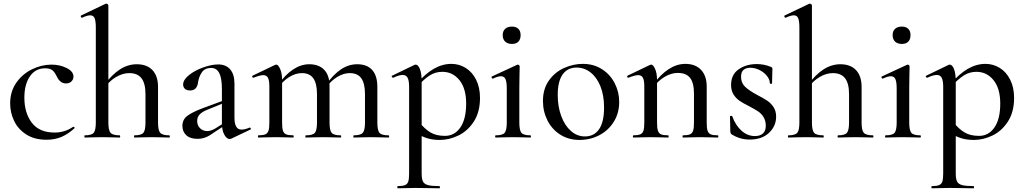

<svg xmlns="http://www.w3.org/2000/svg" viewBox="-20 -745 5549 1040"><path d="M35 -185Q35 -249 68 -296.5Q101 -344 153 -369.5Q205 -395 259 -395Q304 -395 341 -376.5Q378 -358 378 -330Q378 -315 367 -304Q356 -293 337 -293Q305 -293 287 -332Q276 -355 263 -365Q250 -375 224 -375Q172 -375 142 -331.5Q112 -288 112 -216Q112 -133 152.5 -80Q193 -27 276 -27Q331 -27 376 -58H378Q381 -58 383.5 -55Q386 -52 383 -50Q348 -18 312 -3Q276 12 232 12Q167 12 122.5 -16.5Q78 -45 56.5 -90Q35 -135 35 -185Z M439 -12Q476 -12 487.5 -25.5Q499 -39 499 -81V-595Q499 -631 492.5 -646.5Q486 -662 469 -662Q452 -662 425 -649H424Q420 -649 418 -654Q416 -659 419 -661L553 -725H556Q560 -725 563.5 -722Q567 -719 567 -715V-81Q567 -39 579 -25.5Q591 -12 628 -12Q631 -12 631 -6Q631 0 628 0Q603 0 589 -1L534 -2L477 -1Q463 0 439 0Q437 0 437 -6Q437 -12 439 -12ZM708 -12Q745 -12 756.5 -25.5Q768 -39 768 -81V-235Q768 -293 746.5 -321Q725 -349 680 -349Q645 -349 609 -328Q573 -307 549 -272L544 -284Q586 -341 629.5 -369Q673 -397 721 -397Q776 -397 806 -365Q836 -333 836 -274V-81Q836 -39 848 -25.5Q860 -12 897 -12Q900 -12 900 -6Q900 0 897 0Q872 0 858 -1L803 -2L746 -1Q732 0 708 0Q706 0 706 -6Q706 -12 708 -12Z M1224 8Q1208 8 1195 -15.5Q1182 -39 1182 -79V-262Q1182 -322 1167.5 -349.5Q1153 -377 1124 -377Q1090 -377 1074 -354Q1058 -331 1053 -301Q1048 -255 1010 -255Q991 -255 981.5 -264Q972 -273 972 -287Q972 -313 1004 -338.5Q1036 -364 1081.5 -380Q1127 -396 1162 -396Q1204 -396 1227 -369Q1250 -342 1250 -292V-108Q1250 -43 1288 -43Q1307 -43 1332 -54H1333Q1337 -54 1338.5 -49.5Q1340 -45 1336 -43L1233 6Q1229 8 1224 8ZM968 -63Q968 -97 994 -117Q1020 -137 1078 -159L1192 -201L1195 -188L1104 -151Q1078 -141 1063 -126.5Q1048 -112 1048 -90Q1048 -66 1063.5 -50.5Q1079 -35 1103 -35Q1122 -35 1146 -49L1205 -86L1207 -72L1134 -24Q1111 -7 1091 0Q1071 7 1049 7Q1010 7 989 -12.5Q968 -32 968 -63Z M1896 -12Q1933 -12 1945 -25.5Q1957 -39 1957 -81V-235Q1957 -293 1937 -321Q1917 -349 1874 -349Q1841 -349 1806.5 -328Q1772 -307 1748 -272L1744 -284Q1785 -341 1826.5 -369Q1868 -397 1915 -397Q1968 -397 1996 -366Q2024 -335 2024 -274V-81Q2024 -39 2035.5 -25.5Q2047 -12 2084 -12Q2088 -12 2088 -6Q2088 0 2084 0Q2060 0 2046 -1L1990 -2L1935 -1Q1920 0 1896 0Q1894 0 1894 -6Q1894 -12 1896 -12ZM1637 -12Q1674 -12 1685.5 -25.5Q1697 -39 1697 -81V-235Q1697 -293 1677 -321Q1657 -349 1615 -349Q1581 -349 1547 -328Q1513 -307 1489 -272L1485 -284Q1565 -397 1655 -397Q1707 -397 1736 -367Q1765 -337 1765 -279V-81Q1765 -39 1776.5 -25.5Q1788 -12 1825 -12Q1828 -12 1828 -6Q1828 0 1825 0Q1801 0 1786 -1L1731 -2L1676 -1Q1661 0 1637 0Q1634 0 1634 -6Q1634 -12 1637 -12ZM1380 -12Q1405 -12 1417.5 -17.5Q1430 -23 1434.5 -37.5Q1439 -52 1439 -81V-276Q1439 -309 1431.5 -323.5Q1424 -338 1406 -338Q1389 -338 1353 -324H1351Q1348 -324 1346.5 -329Q1345 -334 1348 -335L1471 -394L1477 -395Q1487 -395 1497.5 -371.5Q1508 -348 1508 -310V-81Q1508 -52 1512.5 -37.5Q1517 -23 1529.5 -17.5Q1542 -12 1568 -12Q1571 -12 1571 -6Q1571 0 1568 0Q1544 0 1529 -1L1474 -2L1418 -1Q1404 0 1380 0Q1377 0 1377 -6Q1377 -12 1380 -12Z M2135 263Q2161 263 2174 257.5Q2187 252 2191.5 238Q2196 224 2196 194V-274Q2196 -308 2188 -323.5Q2180 -339 2161 -339Q2142 -339 2110 -324H2109Q2105 -324 2102.5 -329Q2100 -334 2104 -335L2224 -393Q2228 -395 2231 -395Q2245 -395 2254.5 -371Q2264 -347 2264 -304V194Q2264 224 2271 238Q2278 252 2298 257.5Q2318 263 2360 263Q2363 263 2363 269Q2363 275 2360 275Q2325 275 2305 274L2230 273L2174 274Q2160 275 2135 275Q2132 275 2132 269Q2132 263 2135 263ZM2231 -25 2252 -82Q2281 -46 2312 -27.5Q2343 -9 2390 -9Q2442 -9 2473.5 -54.5Q2505 -100 2505 -184Q2505 -266 2468.5 -311Q2432 -356 2376 -356Q2338 -356 2307 -336Q2276 -316 2241 -277L2232 -286Q2282 -345 2329 -372Q2376 -399 2425 -399Q2467 -399 2502.5 -377Q2538 -355 2559 -313Q2580 -271 2580 -215Q2580 -138 2546.5 -86.5Q2513 -35 2463 -11Q2413 13 2363 13Q2325 13 2296.5 4.5Q2268 -4 2231 -25Z M2665 -12Q2702 -12 2713.5 -25.5Q2725 -39 2725 -81V-266Q2725 -301 2718 -316.5Q2711 -332 2693 -332Q2677 -332 2650 -319H2649Q2645 -319 2643 -324.5Q2641 -330 2645 -331L2781 -394L2785 -395Q2788 -395 2791.5 -392Q2795 -389 2795 -385Q2795 -378 2794 -345Q2793 -312 2793 -267V-81Q2793 -39 2804.5 -25.5Q2816 -12 2853 -12Q2856 -12 2856 -6Q2856 0 2853 0Q2829 0 2814 -1L2759 -2L2704 -1Q2689 0 2665 0Q2662 0 2662 -6Q2662 -12 2665 -12ZM2703 -555Q2703 -577 2716.5 -589Q2730 -601 2753 -601Q2775 -601 2787.5 -589Q2800 -577 2800 -555Q2800 -532 2788 -519.5Q2776 -507 2753 -507Q2730 -507 2716.5 -519.5Q2703 -532 2703 -555Z M2921 -198Q2921 -263 2953 -308.5Q2985 -354 3035 -376.5Q3085 -399 3137 -399Q3196 -399 3241 -370Q3286 -341 3310 -293.5Q3334 -246 3334 -193Q3334 -132 3304.5 -85Q3275 -38 3226 -12.5Q3177 13 3119 13Q3060 13 3015 -15.5Q2970 -44 2945.5 -92.5Q2921 -141 2921 -198ZM3252 -163Q3252 -228 3232.5 -277Q3213 -326 3179 -352.5Q3145 -379 3103 -379Q3054 -379 3027.5 -341.5Q3001 -304 3001 -231Q3001 -168 3020 -116.5Q3039 -65 3072.5 -35.5Q3106 -6 3148 -6Q3198 -6 3225 -45Q3252 -84 3252 -163Z M3680 -12Q3705 -12 3717.5 -17.5Q3730 -23 3734.5 -37.5Q3739 -52 3739 -81V-238Q3739 -296 3718 -323Q3697 -350 3651 -350Q3616 -350 3580.5 -329Q3545 -308 3520 -273L3516 -285Q3600 -399 3692 -399Q3747 -399 3777.5 -366.5Q3808 -334 3808 -276V-81Q3808 -52 3812.5 -37.5Q3817 -23 3829.5 -17.5Q3842 -12 3868 -12Q3871 -12 3871 -6Q3871 0 3868 0Q3844 0 3829 -1L3774 -2L3719 -1Q3704 0 3680 0Q3677 0 3677 -6Q3677 -12 3680 -12ZM3411 -12Q3436 -12 3448.5 -17.5Q3461 -23 3465.5 -37.5Q3470 -52 3470 -81V-276Q3470 -309 3462.5 -323.5Q3455 -338 3437 -338Q3420 -338 3384 -324H3382Q3379 -324 3377.5 -329Q3376 -334 3379 -335L3502 -394L3508 -395Q3518 -395 3528.5 -371.5Q3539 -348 3539 -310V-81Q3539 -52 3543.5 -37.5Q3548 -23 3560.5 -17.5Q3573 -12 3599 -12Q3602 -12 3602 -6Q3602 0 3599 0Q3575 0 3560 -1L3505 -2L3449 -1Q3435 0 3411 0Q3408 0 3408 -6Q3408 -12 3411 -12Z M4081 -231Q4116 -213 4136 -199.5Q4156 -186 4170 -165Q4184 -144 4184 -113Q4184 -62 4145.5 -25.5Q4107 11 4040 11Q3988 11 3942 -18Q3936 -24 3936 -30L3934 -114Q3934 -117 3939.5 -117.5Q3945 -118 3946 -116Q3964 -66 3996.5 -37Q4029 -8 4069 -8Q4097 -8 4112.5 -22Q4128 -36 4128 -63Q4128 -91 4116 -110.5Q4104 -130 4086.5 -141.5Q4069 -153 4039 -169Q4005 -186 3986 -199Q3967 -212 3953.5 -233Q3940 -254 3940 -285Q3940 -341 3981 -369.5Q4022 -398 4079 -398Q4118 -398 4155 -383Q4164 -380 4164 -372Q4164 -350 4163 -338L4162 -294Q4162 -291 4156 -291Q4150 -291 4150 -294Q4150 -314 4134 -334Q4118 -354 4093.5 -366Q4069 -378 4044 -378Q4021 -378 4007.5 -366.5Q3994 -355 3994 -329Q3994 -296 4016 -275Q4038 -254 4081 -231Z M4250 -12Q4287 -12 4298.5 -25.5Q4310 -39 4310 -81V-595Q4310 -631 4303.5 -646.5Q4297 -662 4280 -662Q4263 -662 4236 -649H4235Q4231 -649 4229 -654Q4227 -659 4230 -661L4364 -725H4367Q4371 -725 4374.5 -722Q4378 -719 4378 -715V-81Q4378 -39 4390 -25.5Q4402 -12 4439 -12Q4442 -12 4442 -6Q4442 0 4439 0Q4414 0 4400 -1L4345 -2L4288 -1Q4274 0 4250 0Q4248 0 4248 -6Q4248 -12 4250 -12ZM4519 -12Q4556 -12 4567.5 -25.5Q4579 -39 4579 -81V-235Q4579 -293 4557.5 -321Q4536 -349 4491 -349Q4456 -349 4420 -328Q4384 -307 4360 -272L4355 -284Q4397 -341 4440.5 -369Q4484 -397 4532 -397Q4587 -397 4617 -365Q4647 -333 4647 -274V-81Q4647 -39 4659 -25.5Q4671 -12 4708 -12Q4711 -12 4711 -6Q4711 0 4708 0Q4683 0 4669 -1L4614 -2L4557 -1Q4543 0 4519 0Q4517 0 4517 -6Q4517 -12 4519 -12Z M4777 -12Q4814 -12 4825.5 -25.5Q4837 -39 4837 -81V-266Q4837 -301 4830 -316.5Q4823 -332 4805 -332Q4789 -332 4762 -319H4761Q4757 -319 4755 -324.5Q4753 -330 4757 -331L4893 -394L4897 -395Q4900 -395 4903.5 -392Q4907 -389 4907 -385Q4907 -378 4906 -345Q4905 -312 4905 -267V-81Q4905 -39 4916.5 -25.5Q4928 -12 4965 -12Q4968 -12 4968 -6Q4968 0 4965 0Q4941 0 4926 -1L4871 -2L4816 -1Q4801 0 4777 0Q4774 0 4774 -6Q4774 -12 4777 -12ZM4815 -555Q4815 -577 4828.5 -589Q4842 -601 4865 -601Q4887 -601 4899.5 -589Q4912 -577 4912 -555Q4912 -532 4900 -519.5Q4888 -507 4865 -507Q4842 -507 4828.5 -519.5Q4815 -532 4815 -555Z M5028 263Q5054 263 5067 257.5Q5080 252 5084.5 238Q5089 224 5089 194V-274Q5089 -308 5081 -323.5Q5073 -339 5054 -339Q5035 -339 5003 -324H5002Q4998 -324 4995.5 -329Q4993 -334 4997 -335L5117 -393Q5121 -395 5124 -395Q5138 -395 5147.5 -371Q5157 -347 5157 -304V194Q5157 224 5164 238Q5171 252 5191 257.5Q5211 263 5253 263Q5256 263 5256 269Q5256 275 5253 275Q5218 275 5198 274L5123 273L5067 274Q5053 275 5028 275Q5025 275 5025 269Q5025 263 5028 263ZM5124 -25 5145 -82Q5174 -46 5205 -27.5Q5236 -9 5283 -9Q5335 -9 5366.5 -54.5Q5398 -100 5398 -184Q5398 -266 5361.5 -311Q5325 -356 5269 -356Q5231 -356 5200 -336Q5169 -316 5134 -277L5125 -286Q5175 -345 5222 -372Q5269 -399 5318 -399Q5360 -399 5395.5 -377Q5431 -355 5452 -313Q5473 -271 5473 -215Q5473 -138 5439.5 -86.5Q5406 -35 5356 -11Q5306 13 5256 13Q5218 13 5189.5 4.5Q5161 -4 5124 -25Z"/></svg>

Font: Cormorant Garamond Medium
Style: Regular
Weight: 500
Designer: Christian Thalmann (Catharsis Fonts)
Foundry: Catharsis Fonts
Version: Version 4.000